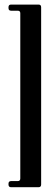

<svg xmlns="http://www.w3.org/2000/svg" viewBox="-20 -759 223 827"><path d="M146 47.4Q124 47.4 86.9 47.4Q49.8 47.4 27.8 47.4Q16.6 47.4 16.6 35.6V32.2Q16.6 21 27.8 21H56.2Q67.4 21 67.4 9.8V-702.1Q67.4 -712.9 56.2 -712.9H27.8Q16.6 -712.9 16.6 -724.1V-728Q16.6 -739.3 27.8 -739.3Q49.8 -739.3 86.9 -739.3Q124 -739.3 146 -739.3Q157.2 -739.3 157.2 -728V35.6Q157.2 47.4 146 47.4Z"/></svg>

Font: Bertholdr Mainzer Fraktur
Style: Regular
Weight: 400
Designer: Peter Wiegel, original typeface by Carl Albert Fahrenwaldt 1901
Foundry: Peter Wiegel
Version: Version 1.000 2010 initial release